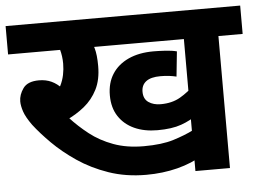

<svg xmlns="http://www.w3.org/2000/svg" viewBox="-47 -682 1004 742"><g transform="rotate(-5 455.0 -311.0)"><path d="M305 -512 317 -551Q328 -532 335.5 -506.5Q343 -481 343 -437Q343 -384 324 -346.5Q305 -309 273 -283Q241 -257 201 -239L212 -248Q244 -213 283.5 -182Q323 -151 374.5 -132Q426 -113 492 -113Q562 -113 607 -127Q652 -141 686 -158L715 -59Q670 -31 613 -16.5Q556 -2 492 -2Q413 -2 346.5 -25Q280 -48 227 -84Q174 -120 134.5 -159.5Q95 -199 69 -233Q46 -265 38.5 -287.5Q31 -310 31 -327Q31 -353 48.5 -377.5Q66 -402 110 -402Q137 -402 158.5 -392Q180 -382 198.5 -362Q217 -342 234 -311L164 -338Q181 -355 190.5 -374Q200 -393 204.5 -414.5Q209 -436 209 -458Q209 -487 201.5 -513.5Q194 -540 184 -553L258 -512H0V-622H483V-512ZM816 -512V0H682V-512H451V-622H910V-512ZM707 -217Q679 -196 642.5 -183Q606 -170 550 -170Q499 -170 460.5 -187.5Q422 -205 400 -238.5Q378 -272 378 -320Q378 -368 400 -402.5Q422 -437 463 -456Q504 -475 561 -475Q578 -475 605 -473.5Q632 -472 651 -467L641 -370Q629 -373 613.5 -375Q598 -377 579 -377Q542 -377 523.5 -363Q505 -349 505 -323Q505 -295 524 -282Q543 -269 571 -269Q615 -269 647 -287.5Q679 -306 708 -335Z"/></g></svg>

Font: Noto Sans Devanagari
Style: Bold
Weight: 700
Version: Version 2.003